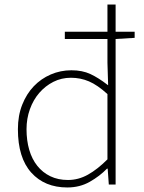

<svg xmlns="http://www.w3.org/2000/svg" viewBox="-20 -814 635 847"><path d="M59 -244Q59 -304 78 -352Q97 -400 129 -433.5Q161 -467 204 -485.5Q247 -504 295 -504Q343 -504 378.5 -487.5Q414 -471 454 -440Q455 -440 457 -438L454 -537V-642H266V-674H454V-794H490V-674H574V-647L490 -642V0H460L455 -70H452Q420 -37 376 -12Q332 13 277 13Q177 13 118 -52.5Q59 -118 59 -244ZM293 -471Q251 -471 215.5 -453Q180 -435 153.5 -404.5Q127 -374 112 -332.5Q97 -291 97 -244Q97 -194 109 -153Q121 -112 144.5 -82.5Q168 -53 202 -36.5Q236 -20 280 -20Q326 -20 368 -43.5Q410 -67 454 -111V-399Q410 -439 372.5 -455Q335 -471 293 -471Z"/></svg>

Font: Kinto Sans Thin
Style: Regular
Weight: 100
Designer: Authors: Ryoko NISHIZUKA  (kana & ideographs); Paul D. Hunt (Latin, Greek & Cyrillic); Wenlong ZHANG  (bopomofo); Sandol
Foundry: Adobe Systems Incorporated, ookami Inc.
Version: Version 0.001